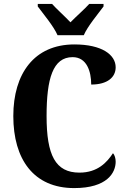

<svg xmlns="http://www.w3.org/2000/svg" viewBox="-20 -951 648 981"><path d="M274 -771H408C427 -816 481 -880 509 -918V-931H436C415 -907 367 -865 340 -837C314 -865 267 -907 246 -931H173V-918C201 -880 255 -816 274 -771ZM359 10C528 10 571 -69 571 -125C571 -141 566 -160 557 -168C527 -122 479 -69 386 -69C263 -69 218 -158 218 -358C218 -549 250 -659 351 -659C424 -659 446 -585 446 -519C530 -519 571 -557 571 -607C571 -671 501 -724 360 -724C155 -724 48 -575 48 -358C48 -137 152 10 359 10Z"/></svg>

Font: Noto Serif Myanmar Condensed ExtraBold
Style: Regular
Weight: 800
Width: 3
Designer: Ben Mitchell and the Monotype Design Team
Foundry: Monotype Imaging Inc.
Version: Version 2.106